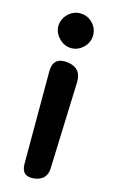

<svg xmlns="http://www.w3.org/2000/svg" viewBox="-125 -851 539 907"><g transform="rotate(15 145.0 -397.5)"><path d="M79 -500Q79 -572 151 -564Q222 -555 219 -483L204 -62Q203 -1 141 7Q79 14 79 -48ZM150 -633Q117 -633 91 -659Q65 -685 65 -718Q65 -752 91 -778Q116 -803 150 -803Q185 -803 210 -778Q235 -753 235 -718Q235 -684 210 -659Q184 -633 150 -633Z"/></g></svg>

Font: s+UCsàWOS
Style: Regular
Weight: 400
Designer: FontworksQlS√∏0¬ü¬ôs√†OS¬àe[W\~√Ñ: ZERO[P0e√∂QI¬ä0¬ÉFSW0¬ò¬ëQ√°0R¬ûO0Little White Dog0YHv}N_0^_qMagmeta0v
Version: Version 1.000; 20230222